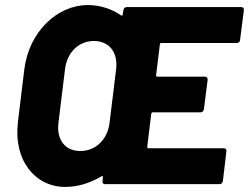

<svg xmlns="http://www.w3.org/2000/svg" viewBox="-20 -728 984 759"><path d="M929 -570 944 -688C945 -695 941 -700 934 -700H481C474 -700 468 -695 468 -688L465 -670C465 -666 462 -665 459 -667C422 -693 375 -708 327 -708C208 -708 95 -605 76 -453L51 -247C32 -93 120 11 238 11C286 11 337 -4 381 -31C384 -33 387 -32 387 -28L385 -12C384 -5 388 0 395 0H848C855 0 860 -5 861 -12L875 -130C876 -137 872 -142 865 -142H566C564 -142 562 -144 562 -147L578 -279C579 -282 581 -284 584 -284H773C780 -284 785 -289 786 -296L801 -413C801 -420 797 -425 790 -425H601C598 -425 597 -427 597 -430L612 -553C612 -556 615 -558 618 -558H916C923 -558 929 -563 929 -570ZM297 -131C237 -131 203 -176 211 -242L237 -454C245 -521 291 -566 351 -566C412 -566 447 -521 439 -454L413 -242C405 -176 358 -131 297 -131Z"/></svg>

Font: Barlow ExtraBold
Style: Italic
Weight: 800
Italic angle: -7°
Designer: Jeremy Tribby
Foundry: Tribby Type
Version: Version 1.422;hotconv 1.0.109;makeotfexe 2.5.65596